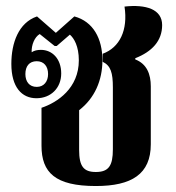

<svg xmlns="http://www.w3.org/2000/svg" viewBox="-20 -612 589 643"><path d="M301 11C421 11 485 -29 485 -129V-323C485 -363 472 -398 433 -413V-417C489 -439 523 -475 523 -528C523 -581 469 -598 397 -590C409 -511 381 -453 324 -432V-405C351 -392 358 -368 358 -319V-112C358 -57 344 -36 301 -36C260 -36 245 -55 245 -110V-243C297 -283 323 -343 323 -410C323 -483 292 -540 229 -557L167 -502L104 -557C42 -536 18 -468 18 -398C18 -320 53 -283 102 -283C150 -283 185 -317 185 -366C185 -415 155 -445 117 -445C105 -445 95 -443 86 -437C85 -462 96 -488 113 -498L163 -458H170L214 -496C228 -484 244 -457 244 -410C244 -317 173 -269 119 -251V-124C119 -34 165 11 301 11ZM103 -321C78 -321 65 -339 65 -364C65 -390 78 -407 103 -407C127 -407 141 -390 141 -364C141 -339 127 -321 103 -321Z"/></svg>

Font: Noto Serif Thai Condensed
Style: Bold
Weight: 700
Width: 3
Designer: Monotype Design Team
Foundry: Monotype Imaging Inc.
Version: Version 2.002